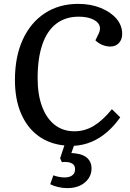

<svg xmlns="http://www.w3.org/2000/svg" viewBox="-20 -738 672 990"><path d="M327 232Q304 232 280 226.5Q256 221 239 212L255 166Q265 170 281.5 173.5Q298 177 313 177Q329 177 341 172.5Q353 168 360 158.5Q367 149 367 135Q367 116 356 108Q345 100 329.5 98Q314 96 299 98L290 78L312 12Q233 4 176 -38.5Q119 -81 88 -154Q57 -227 57 -325Q57 -446 97.5 -534Q138 -622 211.5 -670Q285 -718 383 -718Q448 -718 499.5 -697Q551 -676 580.5 -641.5Q610 -607 610 -563Q610 -534 593 -516Q576 -498 549 -498Q528 -498 507.5 -506.5Q487 -515 472 -530L489 -565Q501 -590 491.5 -609.5Q482 -629 454 -640.5Q426 -652 385 -652Q318 -652 270.5 -616Q223 -580 198.5 -509Q174 -438 174 -335Q174 -250 197 -188.5Q220 -127 262.5 -94Q305 -61 364 -61Q417 -61 463.5 -89Q510 -117 557 -175L600 -133Q569 -89 532 -57Q495 -25 452.5 -7Q410 11 361 14L348 51Q368 52 386.5 56Q405 60 419.5 69Q434 78 443 93.5Q452 109 452 131Q452 160 436 183Q420 206 392.5 219Q365 232 327 232Z"/></svg>

Font: Literata 18pt Medium
Style: Italic
Weight: 500
Italic angle: -2°
Designer: Latin by Veronika Burian and Jose Scaglione. Greek by Irene Vlachou. Cyrillic by Vera Evstafieva
Foundry: TypeTogether
Version: Version 3.103;gftools[0.9.29]